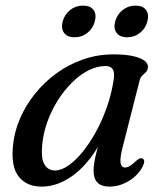

<svg xmlns="http://www.w3.org/2000/svg" viewBox="-20 -665 591 695"><path d="M423.4 -130.2Q413.2 -89.5 416.7 -74.1Q420.2 -58.6 432 -58.6Q440.8 -58.6 449.6 -63.9Q458.4 -69.2 471.7 -81.7Q480.1 -89.3 485.6 -91.4Q491.1 -93.4 496.2 -90.9Q502.1 -88 502 -80.2Q501.8 -72.4 495.9 -61Q478.1 -28.4 444.8 -9Q411.4 10.5 376.2 10.5Q347.2 10.5 333 -4Q318.7 -18.5 318.7 -46.4Q318.7 -58 320.6 -72Q322.5 -85.9 327.4 -106.5Q332.3 -127.1 341.4 -158Q350.5 -188.9 364.6 -234.1L374.1 -216.9Q346.6 -144.4 307.6 -93.5Q268.6 -42.6 223.1 -16Q177.6 10.5 130.4 10.5Q77.5 10.5 48.5 -24.8Q19.5 -60.1 26.9 -136.7Q31.4 -186.9 52.1 -235.2Q72.8 -283.4 106.7 -325.7Q140.6 -367.9 184.9 -400Q229.2 -432 281.3 -450.1Q333.5 -468.2 390.2 -468.2Q432.9 -468.2 461.1 -462Q489.2 -455.8 503 -445.3Q516.7 -434.7 515.5 -421.3Q514.5 -410.5 508.3 -404.3Q502 -398.1 495.3 -391.9Q488.5 -385.7 485.6 -374.7ZM132.8 -141.3Q128 -89.8 141.3 -68.9Q154.5 -47.9 179.1 -47.9Q201.9 -47.9 227.8 -65.9Q253.6 -83.8 279.6 -115.8Q305.5 -147.8 328.2 -189.5Q350.9 -231.1 367.5 -279.1Q384.2 -327.1 391.5 -377Q395.8 -402.8 387.9 -414.4Q380 -426 362.3 -426Q331 -426 299.8 -410.1Q268.6 -394.2 240.4 -366Q212.2 -337.9 189.2 -301.6Q166.2 -265.3 151.5 -224.2Q136.8 -183.1 132.8 -141.3ZM249.7 -530.1Q223.5 -530.1 211.9 -546.1Q200.3 -562 206.8 -587.1Q213.8 -612.9 233.9 -628.8Q253.9 -644.7 280.4 -644.7Q307.1 -644.7 318.6 -628.8Q330.1 -612.9 323.1 -587.1Q316.6 -562.2 296.5 -546.2Q276.4 -530.1 249.7 -530.1ZM439.8 -530.1Q413.6 -530.1 401.9 -546.1Q390.1 -562 396.9 -587.1Q403.9 -612.7 424 -628.7Q444 -644.7 470.2 -644.7Q497.3 -644.7 508.8 -628.8Q520.3 -612.9 513.3 -587.1Q506.8 -562.2 486.9 -546.2Q466.9 -530.1 439.8 -530.1Z"/></svg>

Font: Fraunces Wonky
Style: Italic
Weight: 900
Italic angle: -16°
Version: Version 1.000;[b76b70a41]